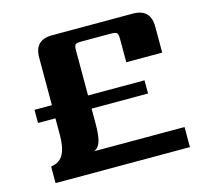

<svg xmlns="http://www.w3.org/2000/svg" viewBox="-93 -727 888 831"><g transform="rotate(-15 351.0 -311.0)"><path d="M659 -90V0H57V-74Q97 -80 113 -110.5Q129 -141 129 -195V-271H51V-330H129V-543Q129 -622 208 -622H570Q649 -622 649 -543V-426H488V-532Q488 -552 482 -557.5Q476 -563 457 -563H322Q302 -563 296.5 -557.5Q291 -552 291 -532V-330H544V-271H291V-203Q291 -154 283.5 -127Q276 -100 254 -90Z"/></g></svg>

Font: Sarpanch
Style: Bold
Weight: 700
Designer: Manushi Parikh (Devanagari and Latin), Jyotish Sonowal (Devanagari)
Foundry: Indian Type Foundry
Version: Version 2.004;PS 1.0;hotconv 1.0.78;makeotf.lib2.5.61930; tt